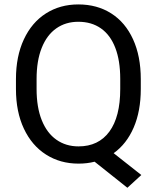

<svg xmlns="http://www.w3.org/2000/svg" viewBox="-20 -741 728 881"><path d="M564.5 120.6 414.1 1Q379.9 9.8 340.3 9.8Q256.3 9.8 191.2 -31.7Q126 -73.2 89.6 -150.6Q53.2 -228 53.2 -332.5V-377.9Q53.2 -482.4 89.4 -560.1Q125.5 -637.7 190.4 -679.2Q255.4 -720.7 339.4 -720.7Q425.8 -720.7 490.5 -679.4Q555.2 -638.2 590.6 -560.5Q626 -482.9 626 -377.9V-332.5Q626 -231.4 593.5 -156Q561 -80.6 501.5 -38.1L628.4 62ZM340.3 -69.3Q432.1 -69.3 481.9 -137.2Q531.7 -205.1 531.7 -332.5V-378.9Q531.7 -462.9 509 -521.7Q486.3 -580.6 443.1 -610.8Q399.9 -641.1 339.4 -641.1Q281.2 -641.1 238 -610.6Q194.8 -580.1 171.4 -521.2Q147.9 -462.4 147.9 -378.9V-332.5Q147.9 -248.5 171.6 -189.5Q195.3 -130.4 238.8 -99.9Q282.2 -69.3 340.3 -69.3Z"/></svg>

Font: Heebo
Style: Regular
Weight: 400
Designer: Oded Ezer
Foundry: Meir Sadan
Version: Version 2.001; ttfautohint (v1.5.14-ce02) -l 8 -r 50 -G 200 